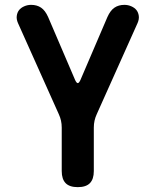

<svg xmlns="http://www.w3.org/2000/svg" viewBox="-20 -580 640 790"><path d="M300 190Q266 190 250 173.5Q234 157 234 124V-55Q234 -70 231 -83.5Q228 -97 222 -110L54 -485Q47 -501 49 -515Q51 -529 58.5 -538.5Q66 -548 79.5 -554Q93 -560 108 -560Q132 -560 149 -548.5Q166 -537 178 -510L289 -251Q295 -238 300 -238Q305 -238 311 -251L422 -510Q434 -537 451 -548.5Q468 -560 492 -560Q507 -560 520.5 -554Q534 -548 541.5 -538.5Q549 -529 551 -515Q553 -501 546 -485L378 -110Q372 -97 369 -83.5Q366 -70 366 -55V124Q366 157 350 173.5Q334 190 300 190Z"/></svg>

Font: Maple Mono NL
Style: Bold
Weight: 700
Monospace: yes
Designer: subframe7536
Version: Version 7.000